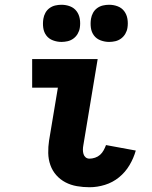

<svg xmlns="http://www.w3.org/2000/svg" viewBox="-20 -778 640 806"><path d="M356 8Q329 8 303 3.5Q277 -1 255 -12.5Q233 -24 216.5 -42.5Q200 -61 191.5 -85Q183 -109 182.5 -135.5Q182 -162 186 -188L223 -410H115V-530H390L330 -169Q328 -159 328 -149.5Q328 -140 330.5 -131.5Q333 -123 339.5 -117.5Q346 -112 356 -112Q367 -112 379 -116Q391 -120 400 -128Q409 -136 415 -147Q421 -158 425 -169L550 -146Q541 -114 523.5 -84.5Q506 -55 479.5 -33.5Q453 -12 420.5 -2Q388 8 356 8ZM438 -602Q420 -602 402.5 -608.5Q385 -615 374.5 -629Q364 -643 361.5 -661.5Q359 -680 362 -699Q364 -712 370.5 -724Q377 -736 388 -744Q399 -752 412 -755Q425 -758 438 -758Q457 -758 474 -751.5Q491 -745 501.5 -731Q512 -717 515 -698.5Q518 -680 515 -661Q513 -648 506 -636Q499 -624 488 -616Q477 -608 464 -605Q451 -602 438 -602ZM238 -602Q220 -602 202.5 -608.5Q185 -615 174.5 -629Q164 -643 161.5 -661.5Q159 -680 162 -699Q164 -712 170.5 -724Q177 -736 188 -744Q199 -752 212 -755Q225 -758 238 -758Q257 -758 274 -751.5Q291 -745 301.5 -731Q312 -717 315 -698.5Q318 -680 315 -661Q313 -648 306 -636Q299 -624 288 -616Q277 -608 264 -605Q251 -602 238 -602Z"/></svg>

Font: Iosevka Slab Heavy Extended
Style: Italic
Weight: 900
Width: 7
Italic angle: -9°
Monospace: yes
Designer: Belleve Invis
Foundry: Belleve Invis
Version: Version 11.1.0; ttfautohint (v1.8.3)